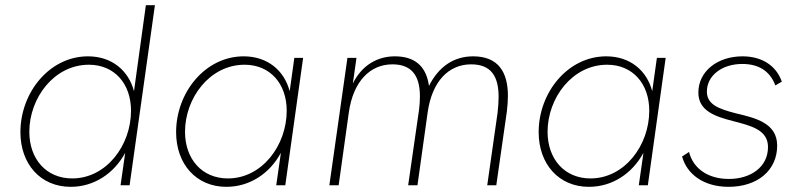

<svg xmlns="http://www.w3.org/2000/svg" viewBox="-20 -717 3102 743"><path d="M253.5 6C343 6 420.5 -44.5 464.5 -125.5L446.5 0H481.5L579.5 -697H544.5L498.5 -364C477.5 -444.5 412.5 -499 320.5 -499C172 -499 59 -359.5 59 -205.5C59 -82.5 136.5 6 253.5 6ZM93.5 -207C93.5 -337.5 189 -466.5 324 -466.5C422.5 -466.5 487 -393.5 487 -288.5C487 -154.5 391.5 -26.5 259.5 -26.5C159 -26.5 93.5 -101.5 93.5 -207Z M856 6C945.5 6 1023 -44.5 1067 -125.5L1049 0H1084L1153 -493H1119L1101 -364C1080 -444.5 1015 -499 923 -499C774.5 -499 661.5 -359.5 661.5 -205.5C661.5 -82.5 739 6 856 6ZM696 -207C696 -337.5 791.5 -466.5 926.5 -466.5C1025 -466.5 1089.5 -393.5 1089.5 -288.5C1089.5 -154.5 994 -26.5 862 -26.5C761.5 -26.5 696 -101.5 696 -207Z M1254.5 0H1290.5L1330 -282.5C1347 -402.5 1412.5 -468 1498.5 -468C1569 -468 1605 -429 1605 -344.5C1605 -328.5 1604 -310.5 1601.5 -291.5L1559.5 0H1595.5L1635 -282.5C1652 -402.5 1716.5 -468 1803 -468C1882 -468 1909.5 -420 1909.5 -342C1909.5 -323.5 1908 -303 1905.5 -280.5L1865.5 0H1900.5L1941.5 -286C1944 -307 1945.5 -327.5 1945.5 -346.5C1945.5 -437.5 1908.5 -499 1811 -499C1737 -499 1678 -460 1640 -384.5C1629.5 -462.5 1583.5 -499 1508 -499C1442.5 -499 1381.5 -466.5 1345.5 -394L1359.5 -493H1324.5Z M2259 6C2348.5 6 2426 -44.5 2470 -125.5L2452 0H2487L2556 -493H2522L2504 -364C2483 -444.5 2418 -499 2326 -499C2177.5 -499 2064.5 -359.5 2064.5 -205.5C2064.5 -82.5 2142 6 2259 6ZM2099 -207C2099 -337.5 2194.5 -466.5 2329.5 -466.5C2428 -466.5 2492.5 -393.5 2492.5 -288.5C2492.5 -154.5 2397 -26.5 2265 -26.5C2164.5 -26.5 2099 -101.5 2099 -207Z M2799.5 6C2910.5 6 2987.5 -57 2987.5 -153.5C2987.5 -240.5 2904 -260.5 2827.5 -278.5C2761.5 -295.5 2715.5 -312.5 2715.5 -362.5C2715.5 -425 2774.5 -469.5 2852 -469.5C2913.5 -469.5 2958.5 -444.5 2980.5 -386.5L3005.5 -401C2983 -465.5 2925.5 -499 2853.5 -499C2754.5 -499 2682.5 -439.5 2682.5 -359C2682.5 -288.5 2746 -266.5 2816.5 -248.5C2885.5 -230.5 2952 -215 2952 -148C2952 -70.5 2885 -24.5 2800.5 -24.5C2718.5 -24.5 2662 -66 2646.5 -129L2619.5 -111.5C2638 -43 2703 6 2799.5 6Z"/></svg>

Font: HK Grotesk ExtraLight
Style: Italic
Weight: 200
Italic angle: -16°
Designer: Alfredo Marco Pradil
Foundry: Hanken Design Co.
Version: Version 3.001;FEAKit 1.0